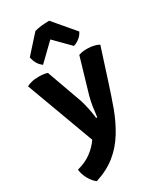

<svg xmlns="http://www.w3.org/2000/svg" viewBox="-247 -867 1028 1207"><g transform="rotate(-30 266.5 -263.5)"><path d="M276.4 -98.6Q272.5 -134.8 263.7 -175.8Q254.9 -215.8 247.1 -239.3Q216.8 -324.2 155.3 -495.1Q148.4 -498 132.8 -501Q117.2 -503.9 93.8 -503.9Q61.5 -503.9 40 -498Q18.6 -493.2 4.9 -484.4Q65.4 -320.3 186.5 7.8Q159.2 47.9 117.2 79.1Q75.2 110.4 14.6 126Q18.6 162.1 37.1 195.3Q55.7 228.5 81.1 248Q168.9 219.7 227.5 171.9Q287.1 124 330.1 53.7Q369.1 -9.8 399.4 -89.8Q428.7 -170.9 456.1 -256.8Q480.5 -333 529.3 -484.4Q515.6 -493.2 494.1 -498Q472.7 -503.9 443.4 -503.9Q418.9 -503.9 405.3 -501Q391.6 -498 382.8 -495.1Q358.4 -411.1 308.6 -242.2Q300.8 -213.9 293.9 -173.8Q288.1 -133.8 284.2 -98.6Q281.2 -98.6 276.4 -98.6ZM105.5 -636.7Q109.4 -613.3 121.1 -591.8Q132.8 -570.3 154.3 -554.7Q193.4 -593.8 273.4 -669.9Q299.8 -642.6 381.8 -560.5Q406.2 -567.4 425.8 -584Q445.3 -599.6 456.1 -622.1Q413.1 -672.9 326.2 -775.4Q297.9 -775.4 268.6 -772.5Q238.3 -768.6 218.8 -762.7Q180.7 -720.7 105.5 -636.7Z"/></g></svg>

Font: cl
Style: Bold
Weight: 400
Designer: Mitja Miklavcic
Version: Version 7.504; 2011; Build 1021